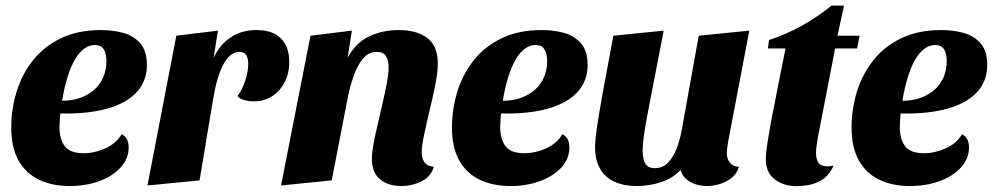

<svg xmlns="http://www.w3.org/2000/svg" viewBox="-20 -636 3501 677"><path d="M225.7 20Q165 20 118.5 -1.8Q72 -23.7 45.8 -69.3Q19.7 -115 19.7 -186.3Q19.7 -250.7 38.3 -312Q57 -373.3 95.7 -422.5Q134.3 -471.7 194.2 -500.8Q254 -530 336.3 -530Q379 -530 415.7 -519.7Q452.3 -509.3 475.2 -482.5Q498 -455.7 498 -406.7Q498 -356 468.7 -319Q439.3 -282 382.8 -261Q326.3 -240 244.7 -236.3Q232.3 -235.7 218.7 -235.7Q205 -235.7 192.7 -236Q191.7 -224 190.7 -211.5Q189.7 -199 189.7 -189.3Q189.7 -144.7 208.7 -120.2Q227.7 -95.7 274.7 -95.7Q313.7 -95.7 351.8 -113Q390 -130.3 409 -162.7Q423 -155.3 428.3 -143.5Q433.7 -131.7 433.7 -116.3Q433.7 -76.3 405.2 -45.3Q376.7 -14.3 329.5 2.8Q282.3 20 225.7 20ZM199 -280.7Q233.7 -280.7 262.3 -290.8Q291 -301 312 -319.3Q333 -337.7 344.2 -364Q355.3 -390.3 355.3 -422.3Q354.7 -447.7 345.5 -462.5Q336.3 -477.3 314.3 -477.3Q294.7 -477.3 276.8 -464.3Q259 -451.3 244.3 -426.3Q229.7 -401.3 218.2 -364.7Q206.7 -328 199 -280.7Z M500 18 601.7 -510 748.3 -528 733.3 -432Q755.3 -479 793.7 -504.5Q832 -530 884.3 -530Q941.3 -530 970.7 -500.3Q1000 -470.7 1000 -418Q1000 -358 964.8 -318.3Q929.7 -278.7 874.3 -278.7Q858.3 -278.7 842.2 -283Q826 -287.3 817.3 -297.3Q833.7 -318.3 844.5 -351.5Q855.3 -384.7 855.3 -411.3Q855.3 -428.7 848.8 -440.8Q842.3 -453 824 -453Q807 -453 792.7 -441.2Q778.3 -429.3 767 -407.7Q755.7 -386 746.8 -356.2Q738 -326.3 732 -290L683.7 0Z M1394.7 20Q1349.3 20 1320.3 -3.5Q1291.3 -27 1291.3 -76Q1291.3 -98 1297.5 -130.8Q1303.7 -163.7 1312.5 -200.8Q1321.3 -238 1329.7 -275.2Q1338 -312.3 1344.2 -344.8Q1350.3 -377.3 1350.3 -399.3Q1350.3 -421.7 1341.2 -437.3Q1332 -453 1308.7 -453Q1278.7 -453 1258.8 -428.2Q1239 -403.3 1226.7 -367.3Q1214.3 -331.3 1207.3 -297.3L1149.7 0L971 18L1074.7 -510L1220.7 -528L1205.7 -432Q1233.3 -484.3 1280.5 -507.2Q1327.7 -530 1385.3 -530Q1450 -530 1486.8 -502Q1523.7 -474 1523.7 -412.3Q1523.7 -386.3 1517.8 -353.2Q1512 -320 1503.5 -283.7Q1495 -247.3 1486.8 -212.7Q1478.7 -178 1472.8 -148.5Q1467 -119 1467 -99.3Q1467 -77.7 1476.5 -64Q1486 -50.3 1509.7 -47.7Q1499.3 -12.7 1465.7 3.7Q1432 20 1394.7 20Z M1779.7 20Q1719 20 1672.5 -1.8Q1626 -23.7 1599.8 -69.3Q1573.7 -115 1573.7 -186.3Q1573.7 -250.7 1592.3 -312Q1611 -373.3 1649.7 -422.5Q1688.3 -471.7 1748.2 -500.8Q1808 -530 1890.3 -530Q1933 -530 1969.7 -519.7Q2006.3 -509.3 2029.2 -482.5Q2052 -455.7 2052 -406.7Q2052 -356 2022.7 -319Q1993.3 -282 1936.8 -261Q1880.3 -240 1798.7 -236.3Q1786.3 -235.7 1772.7 -235.7Q1759 -235.7 1746.7 -236Q1745.7 -224 1744.7 -211.5Q1743.7 -199 1743.7 -189.3Q1743.7 -144.7 1762.7 -120.2Q1781.7 -95.7 1828.7 -95.7Q1867.7 -95.7 1905.8 -113Q1944 -130.3 1963 -162.7Q1977 -155.3 1982.3 -143.5Q1987.7 -131.7 1987.7 -116.3Q1987.7 -76.3 1959.2 -45.3Q1930.7 -14.3 1883.5 2.8Q1836.3 20 1779.7 20ZM1753 -280.7Q1787.7 -280.7 1816.3 -290.8Q1845 -301 1866 -319.3Q1887 -337.7 1898.2 -364Q1909.3 -390.3 1909.3 -422.3Q1908.7 -447.7 1899.5 -462.5Q1890.3 -477.3 1868.3 -477.3Q1848.7 -477.3 1830.8 -464.3Q1813 -451.3 1798.3 -426.3Q1783.7 -401.3 1772.2 -364.7Q1760.7 -328 1753 -280.7Z M2225 20Q2180.3 20 2147.2 5Q2114 -10 2096.2 -40.5Q2078.3 -71 2078.3 -117.3Q2078.3 -142.3 2085 -188.3Q2091.7 -234.3 2106 -312.3Q2120.3 -390.3 2142.7 -510L2320.3 -528Q2299.7 -421.3 2285.5 -348.8Q2271.3 -276.3 2262.5 -229.5Q2253.7 -182.7 2249.8 -153.5Q2246 -124.3 2246 -104.3Q2246 -89 2249.2 -74.8Q2252.3 -60.7 2261.5 -51.8Q2270.7 -43 2288.7 -43Q2318 -43 2337.2 -64.2Q2356.3 -85.3 2367.5 -116.7Q2378.7 -148 2383.7 -176.7L2443.7 -510L2622 -528L2547.7 -137.7Q2546.7 -129.3 2544.7 -117.3Q2542.7 -105.3 2542.7 -95.7Q2542.7 -77.7 2552.8 -63.5Q2563 -49.3 2585.3 -47.7Q2579 -24.3 2560.3 -9.3Q2541.7 5.7 2518.3 12.8Q2495 20 2472 20Q2440.3 20 2414.2 5.8Q2388 -8.3 2379.7 -37Q2354.7 -8.7 2312.5 5.7Q2270.3 20 2225 20Z M2787.3 20.3Q2743.3 20.3 2711.8 -3.7Q2680.3 -27.7 2680.3 -74.3Q2680.3 -94.3 2685.2 -126.5Q2690 -158.7 2696.5 -195Q2703 -231.3 2710 -264.3Q2717 -297.3 2720.3 -317.7L2749.7 -465H2687.7L2691.7 -495Q2748.3 -513 2804.5 -543.8Q2860.7 -574.7 2912.3 -616.3H2956L2933 -510H3011L3002 -465H2924.7L2863.7 -150.7Q2861.7 -136.7 2859.7 -124.2Q2857.7 -111.7 2857.3 -100Q2857 -65.7 2873.2 -55.5Q2889.3 -45.3 2919.3 -52Q2906.3 -22.3 2885.2 -6.7Q2864 9 2838.7 14.7Q2813.3 20.3 2787.3 20.3Z M3188.7 20Q3128 20 3081.5 -1.8Q3035 -23.7 3008.8 -69.3Q2982.7 -115 2982.7 -186.3Q2982.7 -250.7 3001.3 -312Q3020 -373.3 3058.7 -422.5Q3097.3 -471.7 3157.2 -500.8Q3217 -530 3299.3 -530Q3342 -530 3378.7 -519.7Q3415.3 -509.3 3438.2 -482.5Q3461 -455.7 3461 -406.7Q3461 -356 3431.7 -319Q3402.3 -282 3345.8 -261Q3289.3 -240 3207.7 -236.3Q3195.3 -235.7 3181.7 -235.7Q3168 -235.7 3155.7 -236Q3154.7 -224 3153.7 -211.5Q3152.7 -199 3152.7 -189.3Q3152.7 -144.7 3171.7 -120.2Q3190.7 -95.7 3237.7 -95.7Q3276.7 -95.7 3314.8 -113Q3353 -130.3 3372 -162.7Q3386 -155.3 3391.3 -143.5Q3396.7 -131.7 3396.7 -116.3Q3396.7 -76.3 3368.2 -45.3Q3339.7 -14.3 3292.5 2.8Q3245.3 20 3188.7 20ZM3162 -280.7Q3196.7 -280.7 3225.3 -290.8Q3254 -301 3275 -319.3Q3296 -337.7 3307.2 -364Q3318.3 -390.3 3318.3 -422.3Q3317.7 -447.7 3308.5 -462.5Q3299.3 -477.3 3277.3 -477.3Q3257.7 -477.3 3239.8 -464.3Q3222 -451.3 3207.3 -426.3Q3192.7 -401.3 3181.2 -364.7Q3169.7 -328 3162 -280.7Z"/></svg>

Font: Sansita Swashed Light
Style: Regular
Weight: 300
Designer: Pablo Cosgaya
Foundry: Omnibus-Type
Version: Version 1.003